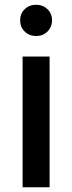

<svg xmlns="http://www.w3.org/2000/svg" viewBox="-20 -789 304 809"><path d="M75.2 0V-550.8H189V0ZM132.8 -637.2Q103.5 -637.2 84.2 -656Q64.9 -674.8 64.9 -704.1Q64.9 -731.9 84.2 -750.5Q103.5 -769 132.8 -769Q160.6 -769 179.9 -750.5Q199.2 -731.9 199.2 -704.1Q199.2 -675.3 180.2 -656.2Q161.1 -637.2 132.8 -637.2Z"/></svg>

Font: SVN-Poppins Medium
Style: Regular
Weight: 500
Designer: Ninad Kale (Devanagari), Jonny Pinhorn (Latin)
Foundry: Indian Type Foundry
Version: Version 3.002 2017